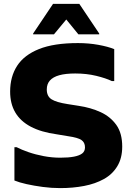

<svg xmlns="http://www.w3.org/2000/svg" viewBox="-20 -953 678 985"><path d="M54 -198H65Q90 -185 126 -172.5Q162 -160 204.5 -152Q247 -144 289 -144Q332 -144 360 -149.5Q388 -155 402 -166Q416 -177 416 -197Q416 -222 398 -234.5Q380 -247 331 -254L271 -264Q191 -275 138 -303Q85 -331 58.5 -376Q32 -421 32 -483Q32 -560 68 -615.5Q104 -671 180.5 -701.5Q257 -732 380 -732Q435 -732 484.5 -723Q534 -714 566 -701V-537H554Q523 -552 473.5 -564Q424 -576 366 -576Q316 -576 284 -567Q252 -558 236 -540Q220 -522 220 -494Q220 -459 244.5 -443.5Q269 -428 327 -419L384 -410Q445 -401 495.5 -378Q546 -355 576.5 -312.5Q607 -270 607 -201Q607 -142 582 -100.5Q557 -59 513 -34.5Q469 -10 411.5 1Q354 12 289 12Q244 12 199 6Q154 0 116 -8.5Q78 -17 54 -27ZM150 -777V-781L252 -933H387L489 -781V-777H382L320 -853L257 -777Z"/></svg>

Font: Kufam ExtraBold
Style: Regular
Weight: 800
Designer: Wael Morcos, Artur Schmal
Foundry: Original Type
Version: Version 1.300; ttfautohint (v1.8.3)